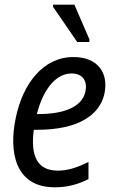

<svg xmlns="http://www.w3.org/2000/svg" viewBox="-20 -788 483 818"><path d="M309 -609H361V-620L297 -768H206V-759ZM213 10C270 10 313 -3 357 -25V-98C309 -74 268 -61 227 -61C140 -61 109 -121 124 -235H138C314 -235 405 -298 425 -389C444 -481 393 -545 293 -545C164 -545 77 -432 47 -285C17 -143 43 10 213 10ZM285 -475C334 -475 353 -441 344 -398C329 -330 249 -302 143 -302H137C167 -418 224 -475 285 -475Z"/></svg>

Font: Noto Sans SemiCondensed
Style: Italic
Weight: 400
Width: 4
Italic angle: -12°
Designer: Monotype Design Team
Foundry: Monotype Imaging Inc.
Version: Version 2.013